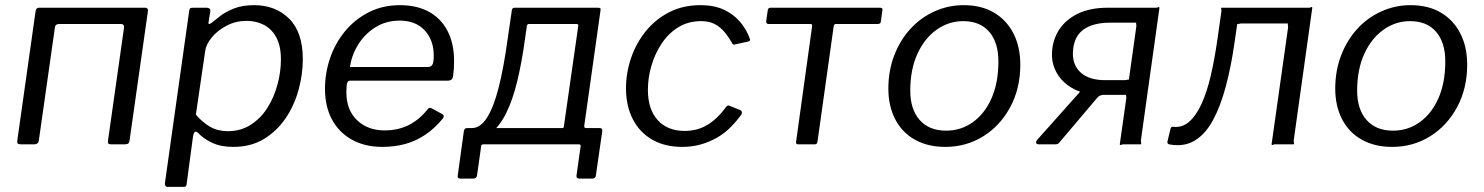

<svg xmlns="http://www.w3.org/2000/svg" viewBox="-20 -560 5757 745"><path d="M61 0Q52 0 49 -3Q46 -6 47 -14L118 -516Q120 -530 131 -530H544Q555 -530 554 -517L483 -17Q482 -7 478 -3.5Q474 0 464 0H412Q403 0 400.5 -3Q398 -6 399 -14L461 -451Q462 -459 459 -463Q456 -467 449 -467H211Q203 -467 198.5 -464Q194 -461 193 -453L131 -17Q130 0 112 0Z M629 165Q624 165 621.5 160.5Q619 156 620 150L714 -517Q715 -525 717.5 -527.5Q720 -530 730 -530H782Q789 -530 793 -526.5Q797 -523 796 -516L789 -473Q788 -467 792 -467Q796 -467 803 -473Q815 -483 836 -499Q857 -515 889 -527.5Q921 -540 966 -540Q1049 -540 1102 -487.5Q1155 -435 1155 -330Q1155 -272 1138.5 -211.5Q1122 -151 1088.5 -101.5Q1055 -52 1004.5 -21Q954 10 885 10Q837 10 803 -6Q769 -22 749 -44Q740 -52 735.5 -47.5Q731 -43 729 -31L704 155Q703 161 701 163Q699 165 693 165H629ZM864 -51Q915 -51 954 -76.5Q993 -102 1018.5 -143Q1044 -184 1057 -233Q1070 -282 1070 -329Q1070 -382 1052 -415Q1034 -448 1004 -463.5Q974 -479 937 -479Q895 -479 859.5 -460.5Q824 -442 801.5 -414.5Q779 -387 776 -361L740 -115Q766 -85 795.5 -68Q825 -51 864 -51Z M1463 10Q1396 10 1345.5 -18Q1295 -46 1268 -96.5Q1241 -147 1241 -215Q1241 -277 1261 -335Q1281 -393 1319 -439Q1357 -485 1411 -512.5Q1465 -540 1532 -540Q1597 -540 1644 -514.5Q1691 -489 1716.5 -440Q1742 -391 1742 -322Q1742 -308 1741 -293.5Q1740 -279 1738 -264Q1737 -256 1732 -251.5Q1727 -247 1717 -247H1338Q1330 -247 1327 -237.5Q1324 -228 1324 -202Q1324 -133 1365.5 -93.5Q1407 -54 1472 -54Q1525 -54 1566.5 -75Q1608 -96 1641 -138Q1645 -142 1649 -141.5Q1653 -141 1656 -139L1695 -118Q1706 -112 1699 -101Q1666 -61 1630 -37Q1594 -13 1553 -1.5Q1512 10 1463 10ZM1641 -300Q1651 -300 1657 -308Q1663 -316 1663 -345Q1663 -404 1628 -442Q1593 -480 1531 -480Q1478 -480 1436.5 -454Q1395 -428 1369.5 -386.5Q1344 -345 1338 -300Z M1766 133Q1760 133 1757.5 130Q1755 127 1756 122L1780 -52Q1782 -63 1792 -63H2162Q2168 -63 2168 -70L2224 -461Q2224 -467 2217 -467H2033Q2026 -467 2025 -461L1966 -520Q1967 -530 1977 -530H2300Q2308 -530 2309.5 -528Q2311 -526 2310 -519L2247 -72Q2246 -63 2254 -63H2308Q2318 -63 2317 -52L2292 122Q2291 127 2288 130Q2285 133 2278 133H2229Q2215 133 2217 121L2233 7Q2234 0 2226 0H1856Q1847 0 1847 7L1831 121Q1829 133 1815 133ZM1813 -23 1811 -63Q1844 -63 1870 -104Q1896 -145 1915.5 -222.5Q1935 -300 1950 -410L1966 -520H2033L2017 -408Q2005 -320 1987.5 -247Q1970 -174 1945 -123Q1920 -72 1887.5 -46Q1855 -20 1813 -23Z M2698 -540Q2751 -540 2788.5 -522.5Q2826 -505 2851 -476Q2876 -447 2889 -411Q2891 -406 2890 -403.5Q2889 -401 2884 -399L2829 -387Q2825 -386 2822.5 -389.5Q2820 -393 2817 -399Q2801 -426 2784 -443.5Q2767 -461 2747 -469.5Q2727 -478 2701 -478Q2650 -478 2611.5 -454Q2573 -430 2547 -390.5Q2521 -351 2507.5 -304.5Q2494 -258 2494 -211Q2494 -136 2532 -94Q2570 -52 2637 -52Q2686 -52 2725 -75.5Q2764 -99 2800 -148Q2805 -153 2812 -149L2852 -133Q2856 -132 2858 -127.5Q2860 -123 2857 -116Q2839 -91 2816 -67.5Q2793 -44 2764 -27Q2735 -10 2701 0Q2667 10 2627 10Q2560 10 2511 -18Q2462 -46 2435.5 -97.5Q2409 -149 2409 -217Q2409 -277 2428.5 -334.5Q2448 -392 2485.5 -438.5Q2523 -485 2576.5 -512.5Q2630 -540 2698 -540Z M3386 -467H3225Q3216 -467 3215 -459L3152 -10Q3151 0 3141 0H3077Q3067 0 3069 -10L3131 -457Q3132 -463 3130 -465Q3128 -467 3123 -467H2962Q2952 -467 2953 -478L2959 -520Q2960 -530 2970 -530H3395Q3406 -530 3404 -521L3398 -478Q3398 -467 3386 -467Z M3648 10Q3580 10 3530 -18Q3480 -46 3453.5 -97.5Q3427 -149 3427 -216Q3427 -286 3450 -345.5Q3473 -405 3513 -448.5Q3553 -492 3606.5 -516Q3660 -540 3719 -540Q3788 -540 3837 -511Q3886 -482 3912.5 -430Q3939 -378 3939 -309Q3939 -217 3900 -144.5Q3861 -72 3795 -31Q3729 10 3648 10ZM3651 -53Q3709 -53 3755 -86Q3801 -119 3827.5 -179Q3854 -239 3854 -322Q3854 -395 3818.5 -436.5Q3783 -478 3717 -478Q3661 -478 3614 -444.5Q3567 -411 3539.5 -350.5Q3512 -290 3512 -208Q3512 -136 3548.5 -94.5Q3585 -53 3651 -53Z M4325 0 4350 -177Q4351 -184 4349.5 -188Q4348 -192 4352 -192H4244Q4203 -192 4168.5 -205Q4134 -218 4109.5 -240.5Q4085 -263 4072.5 -293Q4060 -323 4062 -356Q4064 -405 4089.5 -444.5Q4115 -484 4162.5 -507Q4210 -530 4278 -530H4464Q4471 -530 4474.5 -532Q4478 -534 4479 -530L4407 -16Q4407 -9 4408 -4.5Q4409 0 4405 0H4341Q4335 0 4330.5 2Q4326 4 4325 0ZM4011 0Q4002 0 4000.5 -5.5Q3999 -11 4005 -18L4196 -232L4267 -192Q4247 -193 4237 -180L4093 -10Q4089 -4 4085 -2Q4081 0 4075 0ZM4268 -249H4344Q4352 -249 4355.5 -251Q4359 -253 4360 -249L4389 -456Q4390 -463 4388.5 -467.5Q4387 -472 4391 -472H4287Q4220 -472 4182.5 -444Q4145 -416 4143 -355Q4142 -306 4174.5 -277.5Q4207 -249 4268 -249Z M4516 0Q4508 -3 4510 -11L4522 -61Q4524 -69 4533 -68Q4567 -64 4594 -87.5Q4621 -111 4642 -156.5Q4663 -202 4678 -266.5Q4693 -331 4704 -408L4719 -514Q4720 -522 4718.5 -526Q4717 -530 4721 -530H5057Q5064 -530 5067.5 -532Q5071 -534 5072 -530L5000 -16Q5000 -9 5001 -4.5Q5002 0 4998 0H4929Q4923 0 4919 2Q4915 4 4914 0L4978 -453Q4978 -461 4977 -465Q4976 -469 4979 -469H4797Q4791 -469 4786.5 -467Q4782 -465 4781 -469L4770 -393Q4757 -302 4736.5 -225Q4716 -148 4686.5 -93.5Q4657 -39 4615 -14Q4573 11 4516 0Z M5382 10Q5314 10 5264 -18Q5214 -46 5187.5 -97.5Q5161 -149 5161 -216Q5161 -286 5184 -345.5Q5207 -405 5247 -448.5Q5287 -492 5340.5 -516Q5394 -540 5453 -540Q5522 -540 5571 -511Q5620 -482 5646.5 -430Q5673 -378 5673 -309Q5673 -217 5634 -144.5Q5595 -72 5529 -31Q5463 10 5382 10ZM5385 -53Q5443 -53 5489 -86Q5535 -119 5561.5 -179Q5588 -239 5588 -322Q5588 -395 5552.5 -436.5Q5517 -478 5451 -478Q5395 -478 5348 -444.5Q5301 -411 5273.5 -350.5Q5246 -290 5246 -208Q5246 -136 5282.5 -94.5Q5319 -53 5385 -53Z"/></svg>

Font: Libre Franklin
Style: Italic
Weight: 400
Italic angle: -8°
Designer: Pablo Impallari, Rodrigo Fuenzalida, Nhung Nguyen
Foundry: Impallari Type
Version: Version 3.000